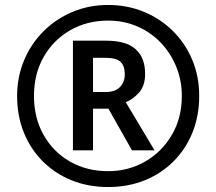

<svg xmlns="http://www.w3.org/2000/svg" viewBox="-20 -744 872 774"><path d="M416 10Q336 10 269 -17Q202 -44 152.5 -93.5Q103 -143 76 -210Q49 -277 49 -357Q49 -433 76.5 -499.5Q104 -566 154 -616.5Q204 -667 271 -695.5Q338 -724 416 -724Q492 -724 558.5 -697Q625 -670 675.5 -620.5Q726 -571 754.5 -504Q783 -437 783 -357Q783 -277 756 -210Q729 -143 679.5 -93.5Q630 -44 563 -17Q496 10 416 10ZM416 -54Q498 -54 565.5 -93Q633 -132 673 -200.5Q713 -269 713 -357Q713 -420 690.5 -475Q668 -530 628 -572Q588 -614 533.5 -637.5Q479 -661 416 -661Q331 -661 263 -622Q195 -583 156 -514.5Q117 -446 117 -357Q117 -269 155.5 -200.5Q194 -132 261.5 -93Q329 -54 416 -54ZM274 -138V-580H407Q489 -580 527 -545.5Q565 -511 565 -446Q565 -399 541 -371.5Q517 -344 487 -332L603 -138H512L417 -306H355V-138ZM405 -373Q444 -373 463.5 -393Q483 -413 483 -444Q483 -479 465.5 -495Q448 -511 404 -511H355V-373Z"/></svg>

Font: Noto Sans Bengali UI
Style: Bold
Weight: 700
Designer: Jelle Bosma - Monotype Design Team
Foundry: Monotype Imaging Inc.
Version: Version 2.003; ttfautohint (v1.8.4.7-5d5b)